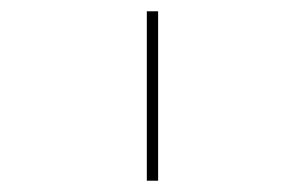

<svg xmlns="http://www.w3.org/2000/svg" viewBox="-20 -790 540 340"><path d="M240 -470V-770H260V-470Z"/></svg>

Font: M PLUS Code Latin Thin
Style: Regular
Weight: 250
Designer: Coji Morishita
Foundry: UNDERFOREST DESIGN
Version: Version 1.002; ttfautohint (v1.8.3)